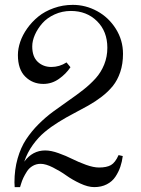

<svg xmlns="http://www.w3.org/2000/svg" viewBox="-20 -765 575 785"><path d="M62 0H40Q40 -2.9 39.6 -9.5Q39.1 -16.1 39.1 -19Q39.1 -71.8 52 -116.9Q64.9 -162.1 86.9 -195.3Q108.9 -228.5 137.5 -257.1Q166 -285.6 197.5 -308.8Q229 -332 260.5 -353.8Q292 -375.5 320.6 -397.9Q349.1 -420.4 371.1 -444.8Q393.1 -469.2 406 -501.2Q418.9 -533.2 418.9 -569.8Q418.9 -636.7 376.7 -678.5Q334.5 -720.2 270 -720.2Q234.4 -720.2 203.4 -706.1Q172.4 -691.9 153.1 -669.9Q133.8 -647.9 122.8 -623Q111.8 -598.1 111.8 -575.2Q111.8 -533.2 134.3 -512.2Q156.7 -491.2 189.9 -491.2Q223.1 -491.2 252 -509.8L268.1 -490.2Q250 -462.9 220.9 -442.4Q191.9 -421.9 157.2 -421.9Q113.3 -421.9 83.3 -451.7Q53.2 -481.4 53.2 -540Q53.2 -565.9 62.7 -594Q72.3 -622.1 91.3 -648.9Q110.4 -675.8 136.7 -697.3Q163.1 -718.8 200 -731.9Q236.8 -745.1 277.8 -745.1Q330.1 -745.1 377.2 -719.5Q424.3 -693.8 453.6 -647.2Q482.9 -600.6 482.9 -544.9Q482.9 -503.9 471.7 -470.5Q460.4 -437 441.2 -413.3Q421.9 -389.6 396.2 -369.9Q370.6 -350.1 341.1 -333.5Q311.5 -316.9 281 -301Q250.5 -285.2 219.7 -266.1Q189 -247.1 162.8 -225.3Q136.7 -203.6 114.3 -172.6Q91.8 -141.6 79.1 -104Q112.8 -149.9 165 -149.9Q188.5 -149.9 219.2 -138.9Q250 -127.9 275.6 -115Q301.3 -102.1 331.8 -91.1Q362.3 -80.1 384.8 -80.1Q416 -80.1 433.6 -90.1Q451.2 -100.1 464.8 -130.9L481.9 -127Q479 -103.5 471.9 -82.8Q464.8 -62 451.9 -42.5Q439 -22.9 416.7 -11.5Q394.5 0 365.2 0Q339.8 0 307.9 -14.9Q275.9 -29.8 251 -47.6Q226.1 -65.4 196.5 -80.3Q167 -95.2 146 -95.2Q128.4 -95.2 113.8 -86.7Q99.1 -78.1 90.1 -64Q81.1 -49.8 75.4 -37.8Q69.8 -25.9 65.9 -12.7Z"/></svg>

Font: Rochester
Style: Regular
Weight: 400
Designer: Gillian Fisher
Foundry: Font Diner, Inc DBA Sideshow
Version: Version 1.005